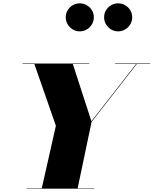

<svg xmlns="http://www.w3.org/2000/svg" viewBox="-20 -1131 920 1151"><path d="M604.1 -1027.4Q604.1 -1050.5 615.5 -1069.4Q626.9 -1088.3 645.9 -1099.6Q665 -1111 688.1 -1111Q711.2 -1111 730.5 -1099.6Q749.7 -1088.3 761.1 -1069.4Q772.5 -1050.5 772.5 -1027.4Q772.5 -1004.3 761.1 -985.2Q749.7 -966.1 730.5 -954.6Q711.2 -943 688.1 -943Q665 -943 645.9 -954.6Q626.9 -966.1 615.5 -985.2Q604.1 -1004.3 604.1 -1027.4ZM374.1 -1027.4Q374.1 -1050.5 385.5 -1069.4Q396.9 -1088.3 415.9 -1099.6Q435 -1111 458.1 -1111Q481.2 -1111 500.5 -1099.6Q519.7 -1088.3 531.1 -1069.4Q542.5 -1050.5 542.5 -1027.4Q542.5 -1004.3 531.1 -985.2Q519.7 -966.1 500.5 -954.6Q481.2 -943 458.1 -943Q435 -943 415.9 -954.6Q396.9 -966.1 385.5 -985.2Q374.1 -1004.3 374.1 -1027.4ZM140 -2.5H230.5L315 -377L186 -747.5H115V-750H515.5V-747.5H416.5L528 -404L796 -747.5H670V-750H880V-747.5H800L529 -400L445.5 -2.5H545V0H140Z"/></svg>

Font: Bodoni* 72pt Fatface
Style: Italic
Weight: 900
Italic angle: -13°
Version: Version 2.3